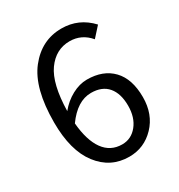

<svg xmlns="http://www.w3.org/2000/svg" viewBox="-160 -757 816 876"><g transform="rotate(-30 248.5 -319.0)"><path d="M48 -295Q48 -475 117 -562.5Q186 -650 291 -650Q382 -650 445 -582L399 -531Q357 -581 294 -581Q221 -581 175 -516.5Q129 -452 126 -310Q156 -347 196 -368.5Q236 -390 275 -390Q360 -390 408.5 -339.5Q457 -289 457 -193Q457 -103 402 -45.5Q347 12 268 12Q170 12 109 -67.5Q48 -147 48 -295ZM128 -244Q136 -151 171.5 -102Q207 -53 268 -53Q316 -53 347.5 -92Q379 -131 379 -193Q379 -257 349 -292.5Q319 -328 261 -328Q188 -328 128 -244Z"/></g></svg>

Font: RibengUni
Style: Regular
Weight: 400
Designer: (1) Dr. Andrew Glass (Senior Program Manager at Microsoft Corporation)
(2) Bivuti Chakma (Chakma Font Designer & Keyboar
Foundry: Bivuti Chakma
Version: Version 2.2022; Updated on: 03 June 2022; Friday